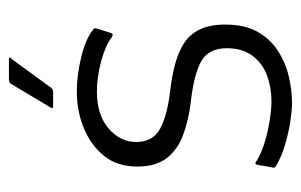

<svg xmlns="http://www.w3.org/2000/svg" viewBox="-142 -527 674 430"><g transform="rotate(-90 195.0 -312.0)"><path d="M41 -73Q42 -77 44.5 -77Q47 -77 50 -74Q66 -64 90.5 -56.5Q115 -49 140 -45Q165 -41 183 -41Q214 -41 241 -51Q268 -61 285 -83.5Q302 -106 302 -141Q302 -182 272.5 -198.5Q243 -215 179 -222Q140 -227 107.5 -239Q75 -251 56 -275.5Q37 -300 37 -341Q37 -386 60.5 -415.5Q84 -445 122.5 -461Q161 -477 205 -477Q240 -477 280.5 -467.5Q321 -458 343 -441Q346 -439 346.5 -437.5Q347 -436 346 -432L336 -400Q334 -394 326 -399Q308 -413 272.5 -422.5Q237 -432 205 -432Q153 -432 122.5 -406Q92 -380 92 -344Q92 -306 122.5 -290Q153 -274 206 -268Q240 -264 267.5 -256.5Q295 -249 314.5 -236Q334 -223 344.5 -200.5Q355 -178 355 -145Q355 -102 339.5 -73.5Q324 -45 297.5 -27.5Q271 -10 240 -2.5Q209 5 178 5Q163 5 137 1Q111 -3 84.5 -11Q58 -19 40 -30Q36 -32 35 -33.5Q34 -35 35 -39ZM173 -530Q168 -530 168 -532Q168 -534 170 -537L222 -624Q224 -629 233 -629H277Q280 -629 281 -627.5Q282 -626 278 -623L213 -534Q211 -532 209 -531Q207 -530 203 -530Z"/></g></svg>

Font: Glory Thin Light
Style: Regular
Weight: 300
Version: Version 1.011